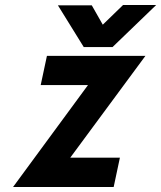

<svg xmlns="http://www.w3.org/2000/svg" viewBox="-20 -747 644 767"><path d="M260.7 -117.2H459L434.1 0H32.2L331.5 -407.2H142.6L167.5 -523.9H561ZM604 -727.1 429.7 -559.1H314.5L211.4 -725.6H346.7L390.6 -648.4L471.7 -727.1Z"/></svg>

Font: Tuffy
Style: BoldItalic
Weight: 700
Italic angle: -12°
Designer: Thatcher Ulrich, Karoly Barta, Michael Everson
Version: Version 001.271